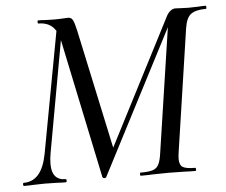

<svg xmlns="http://www.w3.org/2000/svg" viewBox="-47 -679 864 733"><g transform="rotate(-5 384.5 -312.5)"><path d="M183 -623Q204 -623 218 -624Q232 -625 240 -625Q251 -625 257 -615Q263 -605 270 -573L368 -116L617 -600Q623 -611 632 -618Q641 -625 651 -625Q658 -625 671 -624Q684 -623 701 -623L740 -624Q749 -625 767 -625Q769 -625 769 -619Q769 -613 767 -613Q728 -613 709.5 -599.5Q691 -586 685 -546L616 -81Q613 -63 613 -51Q613 -28 625.5 -20Q638 -12 673 -12Q676 -12 676 -6Q676 0 673 0Q647 0 632 -1L569 -2L508 -1Q492 0 464 0Q461 0 461 -6Q461 -12 464 -12Q496 -12 511 -17Q526 -22 533.5 -36.5Q541 -51 545 -81L616 -556L332 -7Q330 -3 325 -3Q319 -3 317 -8L205 -542V-543L128 -116Q124 -95 124 -74Q124 -12 177 -12Q180 -12 180 -6Q180 0 177 0Q156 0 145 -1L96 -2L52 -1Q40 0 16 0Q13 0 13 -6Q13 -12 16 -12Q51 -12 73 -37.5Q95 -63 105 -115L191 -579Q170 -613 125 -613Q122 -613 122 -619Q122 -625 125 -625Q141 -625 151 -624Z"/></g></svg>

Font: CormorantInfant-MediumItalic
Style: Italic
Weight: 500
Italic angle: -10°
Designer: Christian Thalmann (Catharsis Fonts)
Foundry: Catharsis Fonts
Version: Version 3.303